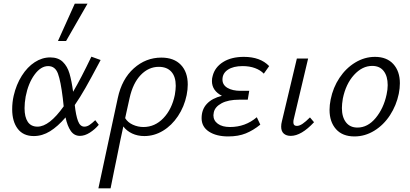

<svg xmlns="http://www.w3.org/2000/svg" viewBox="-20 -731 2221 1040"><path d="M46 -139Q46 -177 54 -212Q68 -273 98 -320.5Q128 -368 168 -394Q208 -420 252 -420Q295 -420 320 -396Q345 -372 356.5 -332.5Q368 -293 376 -234Q419 -307 475 -424L525 -406L515 -387Q472 -306 443 -255Q414 -204 385 -162Q391 -106 402.5 -75.5Q414 -45 437 -45Q451 -45 464.5 -54Q478 -63 496 -80L515 -55Q494 -30 466.5 -12.5Q439 5 413 5Q382 5 363.5 -21.5Q345 -48 335 -95Q293 -46 251 -20Q209 6 163 6Q106 6 76 -33.5Q46 -73 46 -139ZM385 -711H454L338 -509H294ZM113 -145Q113 -97 130.5 -71Q148 -45 183 -45Q247 -45 325 -155L320 -200Q309 -291 294 -332Q279 -373 241 -373Q201 -373 167 -326.5Q133 -280 119 -208Q113 -174 113 -145Z M590 -70 618 -200Q640 -303 705 -361Q770 -419 854 -419Q922 -419 959.5 -380Q997 -341 997 -273Q997 -246 991 -216Q978 -153 944 -102Q910 -51 862.5 -22.5Q815 6 762 6Q725 6 695.5 -8Q666 -22 648 -46Q635 11 612 127Q606 155 598 194.5Q590 234 579 289H513Q578 -12 590 -70ZM757 -43Q819 -43 865 -91Q911 -139 927 -217Q932 -247 932 -266Q932 -316 908 -342.5Q884 -369 840 -369Q785 -369 742.5 -325Q700 -281 682 -200L664 -119L658 -91Q672 -68 699.5 -55.5Q727 -43 757 -43Z M1072 -91Q1072 -138 1100.5 -168.5Q1129 -199 1182 -212Q1128 -240 1128 -292Q1128 -307 1132 -320Q1144 -367 1188.5 -395Q1233 -423 1301 -423Q1390 -423 1438 -373L1409 -332Q1391 -351 1361.5 -362Q1332 -373 1294 -373Q1244 -373 1214.5 -353.5Q1185 -334 1185 -300Q1185 -271 1212 -255Q1239 -239 1284 -239H1330L1322 -191H1276Q1216 -191 1180 -171.5Q1144 -152 1138 -122Q1136 -112 1136 -107Q1136 -78 1160 -60.5Q1184 -43 1226 -43Q1309 -43 1371 -96L1390 -56Q1352 -25 1311.5 -8.5Q1271 8 1216 8Q1152 8 1112 -18Q1072 -44 1072 -91Z M1503 -45Q1503 -59 1507 -74L1588 -414H1649L1572 -89Q1569 -79 1569 -69Q1569 -49 1588 -49Q1602 -49 1619 -60.5Q1636 -72 1659 -95L1681 -69Q1612 5 1555 5Q1531 5 1517 -7.5Q1503 -20 1503 -45Z M1765 -136Q1765 -162 1771 -192Q1784 -257 1819 -309.5Q1854 -362 1904.5 -392.5Q1955 -423 2011 -423Q2075 -423 2110.5 -384Q2146 -345 2146 -280Q2146 -253 2140 -223Q2127 -160 2092.5 -107Q2058 -54 2007.5 -23Q1957 8 1900 8Q1835 8 1800 -31.5Q1765 -71 1765 -136ZM2074 -219Q2080 -246 2080 -270Q2080 -318 2058.5 -346Q2037 -374 1996 -374Q1942 -374 1897.5 -325Q1853 -276 1837 -197Q1832 -167 1832 -146Q1832 -97 1854 -68.5Q1876 -40 1916 -40Q1972 -40 2015 -92Q2058 -144 2074 -219Z"/></svg>

Font: LXGW Bright GB
Style: Italic
Weight: 400
Italic angle: -12°
Designer: Christian Thalmann (Catharsis Fonts)
Foundry: LXGW / Christian Thalmann (Catharsis Fonts) / Fontworks Inc.
Version: Version 5.510